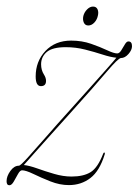

<svg xmlns="http://www.w3.org/2000/svg" viewBox="-26 -556 422 584"><path d="M41 -38Q35 -38 28.8 -26.8Q22.5 -15.5 16 -4Q9.5 7.5 2.5 7.5Q-6 7.5 -6 -5Q-6 -20 5.5 -36Q17 -52 31.5 -52Q36 -52 58.2 -76.5Q80.5 -101 114 -139.5Q147.5 -178 186 -220.5Q217.5 -255.5 247 -288.5Q276.5 -321.5 298.2 -346Q320 -370.5 328 -380.5Q310.5 -382 286 -390Q261.5 -398 233 -405.2Q204.5 -412.5 174 -412.5Q133.5 -412.5 116.2 -397.8Q99 -383 99 -360.5Q99 -343 107.5 -329.5Q114 -319.5 114 -310Q114 -294 98.5 -294Q82.5 -294 82.5 -323.5Q82.5 -369.5 112.2 -401Q142 -432.5 190.5 -432.5Q223 -432.5 251 -422.8Q279 -413 299.8 -403.2Q320.5 -393.5 330.5 -393.5Q337 -393.5 342.8 -402.8Q348.5 -412 353.8 -421Q359 -430 364.5 -430Q375.5 -430 375.5 -415.5Q375.5 -404 364.8 -391.8Q354 -379.5 342 -379.5Q334 -379.5 298.2 -337.2Q262.5 -295 190.5 -215Q160 -181 131 -148.8Q102 -116.5 79.8 -91.5Q57.5 -66.5 46.5 -54Q62.5 -52.5 87 -43.8Q111.5 -35 139 -27Q166.5 -19 191.5 -19Q228 -19 249.8 -32.5Q271.5 -46 288 -89Q289.5 -92.5 291.5 -92Q294 -91 292.5 -86.5Q277 -36 249 -14.5Q221 7 183.5 7Q156 7 127.5 -4.2Q99 -15.5 75.8 -26.8Q52.5 -38 41 -38ZM242.5 -478.5Q233 -478.5 229 -487.2Q225 -496 227.5 -507.5Q230.5 -519 239 -527.5Q247.5 -536 257 -536Q267 -536 270.8 -527.5Q274.5 -519 271.5 -507.5Q269 -496 260.8 -487.2Q252.5 -478.5 242.5 -478.5Z"/></svg>

Font: Fraunces 144pt S000 Thin
Style: Italic
Weight: 100
Italic angle: -16°
Version: Version 1.000; ttfautohint (v1.8.3)